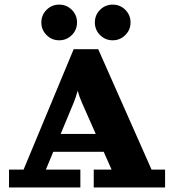

<svg xmlns="http://www.w3.org/2000/svg" viewBox="-20 -821 763 841"><path d="M418.3 -778Q441.2 -800.8 473.6 -800.8Q506.1 -800.8 528.9 -778Q551.8 -755.1 551.8 -722.7Q551.8 -690.2 528.9 -667.4Q506.1 -644.5 473.6 -644.5Q441.2 -644.5 418.3 -667.4Q395.5 -690.2 395.5 -722.7Q395.5 -755.1 418.3 -778ZM184 -778Q206.8 -800.8 239.3 -800.8Q271.7 -800.8 294.6 -778Q317.4 -755.1 317.4 -722.7Q317.4 -690.2 294.6 -667.4Q271.7 -644.5 239.3 -644.5Q206.8 -644.5 184 -667.4Q161.1 -690.2 161.1 -722.7Q161.1 -755.1 184 -778ZM302.7 -605.5H410.2L643.8 -78.1H703.1V0H390.6V-78.1H468.8L434.1 -156.2H213.4L180.9 -78.1H332V0H19.5V-78.1H83.3ZM245.8 -234.4H399.4L338.9 -371.1Q327.1 -397.9 320.3 -423.8Q310.8 -390.1 302.7 -371.1Z"/></svg>

Font: Orelega One
Style: Regular
Weight: 400
Version: Version 1.1 ; ttfautohint (v1.8.3)